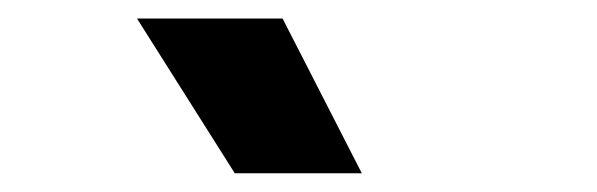

<svg xmlns="http://www.w3.org/2000/svg" viewBox="-20 -746 640 206"><path d="M231.9 -560.1 127 -726.1H283.2L368.2 -560.1Z"/></svg>

Font: SUSE
Style: Bold
Weight: 700
Designer: Rene Bieder
Foundry: SUSE
Version: Version 1.000